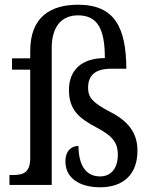

<svg xmlns="http://www.w3.org/2000/svg" viewBox="-20 -783 642 813"><path d="M404 10C502 10 562 -44 562 -145C562 -209 535 -264 447 -309C374 -347 353 -369 353 -411C353 -463 382 -492 451 -492H515C514 -666 466 -763 311 -763C196 -763 108 -713 108 -567V-536H31V-488H108V-114C108 -51 77 -42 36 -42H20V0H199V-580C199 -664 236 -718 310 -718C393 -718 424 -661 424 -537C322 -537 272 -483 272 -402C272 -319 313 -283 389 -243C462 -205 479 -174 479 -128C479 -68 448 -36 404 -36C337 -36 313 -93 312 -165C289 -165 257 -151 257 -99C257 -29 317 10 404 10Z"/></svg>

Font: Noto Serif Sinhala SemiCondensed
Style: Regular
Weight: 400
Width: 4
Designer: Jelle Bosma - Monotype Design Team
Foundry: Monotype Imaging Inc.
Version: Version 2.007